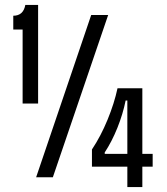

<svg xmlns="http://www.w3.org/2000/svg" viewBox="-20 -721 679 781"><path d="M72 -300V-601H34V-657Q75 -657 83 -701H135V-300ZM127 0 351 -660H420L195 0ZM354 -43V-113Q390 -167 417.5 -234Q445 -301 458 -362H559V-95H601V-43H559V40H498V-43ZM406 -95H498V-312H491Q480 -257 457.5 -201Q435 -145 406 -101Z"/></svg>

Font: Bricolage Grotesque 10pt Condensed Light
Style: Regular
Weight: 300
Width: 3
Designer: Mathieu Triay
Foundry: Atelier Triay
Version: Version 1.000; ttfautohint (v1.8.4.7-5d5b);gftools[0.9.32]